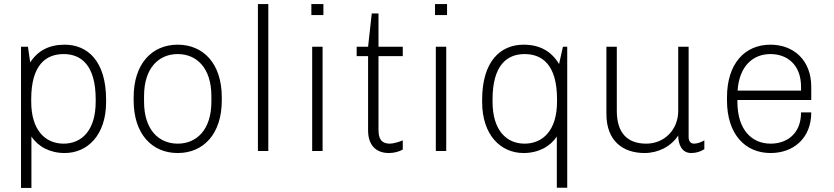

<svg xmlns="http://www.w3.org/2000/svg" viewBox="-20 -740 4088 941"><path d="M128 -434 117 -511H83V181H134V-71C167 -21 225 10 297 10C409 10 500 -78 500 -240V-251C500 -441 409 -521 297 -521C222 -521 166 -493 128 -434ZM133 -242V-254C133 -423 206 -475 292 -475C379 -475 449 -419 449 -253V-242C449 -99 379 -36 292 -36C205 -36 133 -98 133 -242Z M851 10C977 10 1067 -83 1067 -248V-263C1067 -428 977 -521 851 -521C725 -521 635 -428 635 -263V-248C635 -83 725 10 851 10ZM851 -36C759 -36 686 -103 686 -242V-269C686 -408 759 -475 851 -475C943 -475 1016 -408 1016 -269V-242C1016 -103 943 -36 851 -36Z M1244 0H1295V-720H1244V0Z M1506 -720V-666H1565V-720H1506ZM1510 0H1561V-511H1510V0Z M1954 -7V-52C1938 -45 1907 -36 1892 -36C1864 -36 1835 -44 1835 -103V-465H1954V-511H1835V-674H1802L1784 -511H1728V-465H1784V-101C1784 -24 1827 10 1886 10C1911 10 1937 3 1954 -7Z M2112 -720V-666H2171V-720H2112ZM2116 0H2167V-511H2116V0Z M2709 -71V180H2760V-511H2739L2720 -426C2682 -490 2624 -521 2546 -521C2434 -521 2343 -441 2343 -251V-240C2343 -78 2434 10 2546 10C2618 10 2676 -21 2709 -71ZM2710 -254V-242C2710 -98 2638 -36 2551 -36C2464 -36 2394 -99 2394 -242V-253C2394 -419 2464 -475 2551 -475C2637 -475 2710 -423 2710 -254Z M3304 -76C3304 -36 3319 10 3368 10C3392 10 3414 3 3432 -9V-52C3417 -43 3397 -36 3382 -36C3367 -36 3355 -45 3355 -69V-511H3304V-197C3304 -105 3237 -36 3147 -36C3057 -36 3003 -86 3003 -197V-511H2952V-182C2952 -49 3033 10 3139 10C3206 10 3269 -22 3304 -76Z M3956 -189H3906C3906 -84 3836 -36 3757 -36C3665 -36 3594 -103 3594 -242V-250H3956V-314C3956 -447 3868 -521 3756 -521C3630 -521 3543 -428 3543 -263V-248C3543 -83 3631 10 3757 10C3867 10 3956 -61 3956 -189ZM3756 -475C3838 -475 3906 -423 3906 -314V-296H3595C3603 -416 3670 -475 3756 -475Z"/></svg>

Font: ChivoLight
Style: Regular
Weight: 300
Designer: Hector Gatti
Foundry: Omnibus-Type
Version: Version 1.004;PS 001.004;hotconv 1.0.88;makeotf.lib2.5.64775